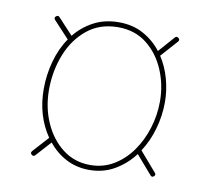

<svg xmlns="http://www.w3.org/2000/svg" viewBox="-62 -566 690 635"><g transform="rotate(10 283.0 -248.0)"><path d="M490.7 -15.6Q484.4 -10.3 479 -16.6L425.3 -78.6Q398.4 -43 360.6 -21Q322.8 1 275.9 1Q232.9 1 198 -17.3Q163.1 -35.6 138.2 -66.9L92.3 -16.1Q86.9 -9.8 80.1 -15.6Q73.7 -21 79.6 -27.8L127.4 -80.6Q81.5 -147.5 81.5 -237.3Q81.5 -284.2 94 -329.8Q106.4 -375.5 131.3 -411.6L79.1 -467.8Q73.2 -474.6 79.6 -480Q86.4 -485.8 91.8 -479.5L141.6 -425.8Q167.5 -458 204.3 -477.5Q241.2 -497.1 289.1 -497.1Q335.4 -497.1 371.1 -477.5Q406.7 -458 431.6 -425.8L479 -479.5Q484.4 -485.8 491.2 -480Q497.6 -474.6 491.7 -467.8L442.4 -412.6L441.4 -412.1Q462.4 -379.9 473.1 -341.1Q483.9 -302.2 483.9 -262.7Q483.9 -217.8 471.4 -173.6Q459 -129.4 435.1 -92.8L491.7 -27.3Q497.1 -21 490.7 -15.6ZM289.1 -480.5Q227.5 -480.5 185.1 -445.8Q142.6 -411.1 120.8 -355.5Q99.1 -299.8 99.1 -237.3Q99.1 -178.2 121.3 -127.7Q143.6 -77.1 183.3 -46.4Q223.1 -15.6 275.9 -15.6Q319.3 -15.6 354.5 -36.6Q389.6 -57.6 414.8 -93Q439.9 -128.4 453.6 -172.4Q467.3 -216.3 467.3 -262.7Q467.3 -317.9 446.3 -367.7Q425.3 -417.5 385.5 -449Q345.7 -480.5 289.1 -480.5Z"/></g></svg>

Font: Mikhak Thin
Style: Regular
Weight: 100
Designer: Amin Abedi
Version: Version 3.3